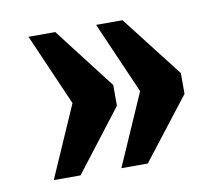

<svg xmlns="http://www.w3.org/2000/svg" viewBox="-55 -539 624 537"><g transform="rotate(-10 257.5 -270.5)"><path d="M249 -67 338 -270 249 -474H324L459 -300V-241L324 -67ZM57 -67 146 -270 57 -474H133L267 -300V-241L133 -67Z"/></g></svg>

Font: Noto Serif Tamil Condensed Black
Style: Italic
Weight: 900
Width: 3
Italic angle: -12°
Designer: Indian Type Foundry, Tom Grace, and the Monotype Design Team
Foundry: Monotype Imaging Inc.
Version: Version 2.003; ttfautohint (v1.8.4.7-5d5b)